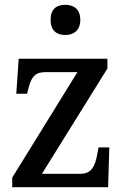

<svg xmlns="http://www.w3.org/2000/svg" viewBox="-20 -781 519 801"><path d="M252 -635C286 -635 315 -653 315 -698C315 -744 286 -761 252 -761C217 -761 191 -744 191 -698C191 -653 217 -635 252 -635ZM31 0H431L436 -166H391L386 -139C377 -88 362 -56 316 -56H155L428 -495V-536H58L48 -390H93L96 -402C109 -455 121 -480 170 -480H303L31 -40Z"/></svg>

Font: Noto Serif Ethiopic SemiCondensed Medium
Style: Regular
Weight: 500
Width: 4
Designer: Monotype Design Team
Foundry: Monotype Imaging Inc.
Version: Version 2.102